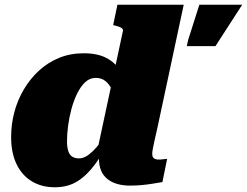

<svg xmlns="http://www.w3.org/2000/svg" viewBox="-20 -778 1043 811"><path d="M890 -583 1003 -758H822L775 -610L769 -583ZM211 13Q156 13 114.5 -12Q73 -37 50 -84.5Q27 -132 27 -199Q27 -253 40.5 -304Q54 -355 80.5 -400Q107 -445 144.5 -479.5Q182 -514 229.5 -533.5Q277 -553 334 -553Q399 -553 439.5 -527.5Q480 -502 500 -458Q520 -414 522 -358L469 -348Q463 -377 452.5 -399.5Q442 -422 425.5 -435.5Q409 -449 384 -449Q359 -449 339.5 -430.5Q320 -412 305.5 -382Q291 -352 281.5 -316.5Q272 -281 267.5 -245.5Q263 -210 263 -182Q263 -156 268.5 -139.5Q274 -123 285.5 -116Q297 -109 313 -109Q328 -109 342 -116.5Q356 -124 371.5 -139Q387 -154 405.5 -177.5Q424 -201 448 -234L456 -201Q417 -133 382.5 -85.5Q348 -38 307.5 -12.5Q267 13 211 13ZM530 6Q468 6 433 -22.5Q398 -51 398 -108Q398 -112 398 -116Q398 -120 398 -125Q398 -130 398 -137L387 -124L499 -646Q501 -652 497 -656.5Q493 -661 485.5 -664Q478 -667 466 -670L458 -672L476 -758H756L644 -234Q637 -204 632.5 -183.5Q628 -163 625.5 -149.5Q623 -136 623 -128Q623 -115 630 -109.5Q637 -104 651 -104Q661 -104 670.5 -105.5Q680 -107 686 -107L666 -9Q649 -6 627.5 -2.5Q606 1 581.5 3.5Q557 6 530 6Z"/></svg>

Font: Roboto Serif Black
Style: Italic
Weight: 900
Italic angle: -10°
Version: Version 1.008